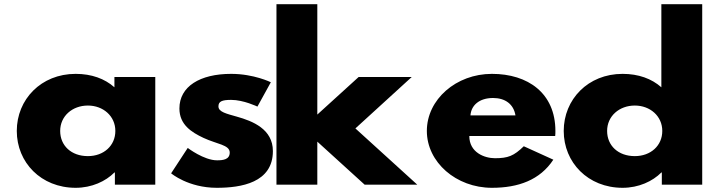

<svg xmlns="http://www.w3.org/2000/svg" viewBox="-20 -880 3396 915"><path d="M60 -256C60 -106 175.5 15 340.5 15C417.5 15 483.5 -16 525.3 -58H527.5V0H720V-513H525.3V-464C479.1 -505 416.4 -528 340.5 -528C175.5 -528 60 -406 60 -256ZM266.8 -256C266.8 -327 325.1 -377 398.8 -377C471.4 -377 529.7 -327 529.7 -256C529.7 -186 474.7 -136 398.8 -136C319.6 -136 266.8 -186 266.8 -256Z M1081.5 -528C933 -528 835 -468 835 -363C835 -286 892.2 -250 949.5 -223C1013.2 -193 1074.8 -190 1074.8 -153C1074.8 -119 1041.8 -116 1014.3 -116C951.7 -116 874.7 -175 874.7 -175L795.5 -54C795.5 -54 876.8 15 1013.2 15C1128.8 15 1280.5 -9 1280.5 -160C1280.5 -265 1183.8 -303 1109 -324C1060.5 -338 1021 -346 1021 -373C1021 -397 1038.5 -404 1081.5 -404C1140.8 -404 1206.8 -372 1206.8 -372L1270.7 -488C1270.7 -488 1190.3 -528 1081.5 -528Z M1942.1 -513H1689.1L1492.2 -334V-860H1297.5V0H1492.2V-205L1717.7 0H1968.5L1673.7 -268Z M2625.8 -232C2626.8 -238 2626.8 -249 2626.8 -256C2626.8 -436 2496 -528 2324.3 -528C2153.8 -528 2014.2 -406 2014.2 -256C2014.2 -107 2153.8 15 2324.3 15C2449.8 15 2553.2 -22 2617 -119L2476.2 -183C2428.8 -137 2401.3 -126 2338.7 -126C2289.2 -126 2216.5 -153 2216.5 -232ZM2222 -330C2225.3 -377 2262.8 -413 2329.8 -413C2387 -413 2427.8 -384 2436.5 -330Z M2666.5 -256C2666.5 -106 2782 15 2947 15C3024 15 3090 -16 3131.8 -58H3134V0H3326.5V-860H3131.8V-464C3085.6 -505 3022.9 -528 2947 -528C2782 -528 2666.5 -406 2666.5 -256ZM2873.3 -256C2873.3 -327 2931.6 -377 3005.3 -377C3077.9 -377 3136.2 -327 3136.2 -256C3136.2 -186 3081.2 -136 3005.3 -136C2926.1 -136 2873.3 -186 2873.3 -256Z"/></svg>

Font: Hussar
Style: BdWide
Weight: 700
Foundry: Cannot Into Space Fonts
Version: Version 2.00